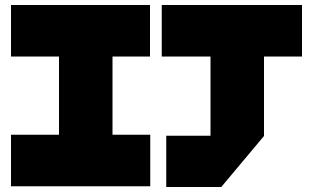

<svg xmlns="http://www.w3.org/2000/svg" viewBox="-20 -745 1253 768"><path d="M24 0V-206H216V-519H24V-725H580V-519H430V-206H581V0ZM822 -202V-519H627V-725H1188V-519H1036V-201L865 3H645V-202Z"/></svg>

Font: Foldit Thin ExtraBold
Style: Regular
Weight: 800
Version: Version 1.003